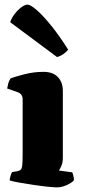

<svg xmlns="http://www.w3.org/2000/svg" viewBox="-20 -811 367 831"><path d="M227 0Q214 0 185.5 -3Q157 -6 123.5 -11Q90 -16 62 -21Q34 -26 22 -30Q22 -37 25 -47.5Q28 -58 32 -66L55 -70Q65 -72 70 -77Q75 -82 76.5 -98Q78 -114 78 -147V-382Q78 -393 72.5 -400.5Q67 -408 59 -411L11 -428Q13 -440 16 -451Q19 -462 26 -472Q45 -479 85.5 -489.5Q126 -500 168 -500Q209 -500 230.5 -477.5Q252 -455 252 -417V-129Q252 -107 245.5 -92.5Q239 -78 235 -73L293 -65Q295 -60 297.5 -50.5Q300 -41 300 -31Q295 -24 282 -16.5Q269 -9 254.5 -4.5Q240 0 227 0ZM227 -564 24 -715Q31 -735 44.5 -752Q58 -769 73 -780Q88 -791 99 -791Q112 -791 139.5 -767Q167 -743 202.5 -699Q238 -655 275 -596Q270 -589 257 -579Q244 -569 227 -564Z"/></svg>

Font: Texturina Medium 12pt Black
Style: Regular
Weight: 900
Version: Version 1.002